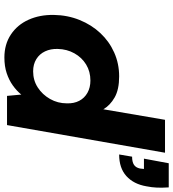

<svg xmlns="http://www.w3.org/2000/svg" viewBox="23 -800 789 875"><g transform="rotate(90 417.5 -362.5)"><path d="M242 12Q182 12 137.5 -17.5Q93 -47 70 -98Q47 -149 48 -213Q49 -276 71 -330.5Q93 -385 131 -425.5Q169 -466 219.5 -488.5Q270 -511 328 -511Q388 -511 424 -490.5Q460 -470 478 -439L526 -720H676L550 0H417L411 -65Q394 -44 369.5 -26.5Q345 -9 313.5 1.5Q282 12 242 12ZM305 -119Q346 -119 378.5 -140Q411 -161 431 -196Q451 -231 451 -273Q452 -305 439.5 -329Q427 -353 403 -366.5Q379 -380 347 -380Q306 -380 274 -360.5Q242 -341 223 -307Q204 -273 203 -231Q202 -199 214 -173.5Q226 -148 249.5 -133.5Q273 -119 305 -119ZM684 -511 694 -570Q718 -570 731 -578.5Q744 -587 748 -606L750 -624H703L724 -737H834Q836 -707 835 -683.5Q834 -660 829 -635Q819 -577 782.5 -544Q746 -511 684 -511Z"/></g></svg>

Font: DM Sans 20pt Black
Style: Italic
Weight: 900
Italic angle: -10°
Version: Version 4.004;gftools[0.9.30]